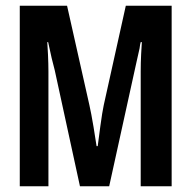

<svg xmlns="http://www.w3.org/2000/svg" viewBox="-20 -650 668 670"><path d="M471 0V-401Q471 -430 472.5 -460.5Q474 -491 475 -503H471Q469 -497 467 -481L456 -432L361 0H259L171 -405Q161 -441 148 -503H145Q146 -491 147.5 -459Q149 -427 149 -401V0H49V-630H214L292 -283Q298 -257 306.5 -206.5Q315 -156 317 -140H321Q323 -157 330 -208.5Q337 -260 342 -283L419 -630H579V0Z"/></svg>

Font: Pragati Narrow
Style: Bold
Weight: 700
Designer: Hector Gatti, Marcela Romero, Pablo Cosgaya and Nicolas Silva
Foundry: Omnibus-Type
Version: Version 1.010; ttfautohint (v1.3)